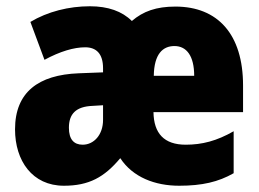

<svg xmlns="http://www.w3.org/2000/svg" viewBox="-20 -583 828 613"><path d="M540 -562C479 -562 437 -547 401 -516C370 -547 325 -563 267 -563C200 -563 132 -546 77 -513L122 -392C172 -419 216 -432 252 -432C287 -432 309 -412 309 -365V-352L231 -349C103 -344 28 -289 28 -170C28 -70 83 10 184 10C264 10 313 -17 364 -78C404 -17 475 10 552 10C625 10 677 -2 726 -30V-164C672 -133 625 -121 573 -121C504 -121 471 -157 470 -225H756V-310C756 -474 675 -562 540 -562ZM537 -436C576 -436 600 -404 600 -341H471C472 -411 500 -436 537 -436ZM276 -245 309 -247V-200C309 -153 280 -121 244 -121C216 -121 200 -138 200 -175C200 -219 222 -243 276 -245Z"/></svg>

Font: Noto Sans Gurmukhi Condensed Black
Style: Regular
Weight: 900
Width: 3
Designer: Jelle Bosma - Monotype Design Team
Foundry: Monotype Imaging Inc.
Version: Version 2.004